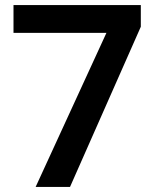

<svg xmlns="http://www.w3.org/2000/svg" viewBox="-20 -734 612 754"><path d="M120 0 398 -605H33V-714H533V-629L255 0Z"/></svg>

Font: Noto Sans Hanifi Rohingya SemiBold
Style: Regular
Weight: 600
Version: Version 2.101